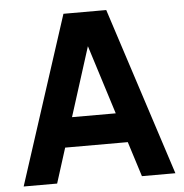

<svg xmlns="http://www.w3.org/2000/svg" viewBox="-52 -770 787 820"><g transform="rotate(-5 342.0 -360.0)"><path d="M433.5 -720.5H250L16.5 -0.5H160L207.5 -150.5H476L523.5 -0.5H667ZM248 -277.5 342 -573.5 435.5 -277.5Z"/></g></svg>

Font: Vela Sans ExtBd
Style: Regular
Weight: 800
Designer: Principal design: Mikhail Sharanda - project Manrope.
Design modification: Ravid Balaliev
Foundry: Mikhail Sharanda
Version: Version 1.001